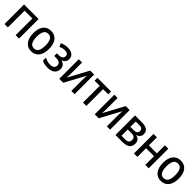

<svg xmlns="http://www.w3.org/2000/svg" viewBox="455 -2138 3738 3738"><g transform="rotate(45 2324.0 -269.0)"><path d="M474.1 -538.6V0H380.4V-460H167V0H73.2V-538.6Z M1030.3 -270Q1030.3 -206.1 1016.1 -154.3Q1002 -102.5 974.4 -65.9Q946.8 -29.3 905.8 -9.8Q864.7 9.8 811 9.8Q760.7 9.8 720.7 -9.8Q680.7 -29.3 652.6 -65.7Q624.5 -102.1 609.6 -153.8Q594.7 -205.6 594.7 -270Q594.7 -357.9 619.9 -420.2Q645 -482.4 693.8 -515.4Q742.7 -548.3 813.5 -548.3Q879.9 -548.3 928.7 -516.1Q977.5 -483.9 1003.9 -421.9Q1030.3 -359.9 1030.3 -270ZM690.4 -270Q690.4 -205.6 703.4 -160.6Q716.3 -115.7 743.4 -92.3Q770.5 -68.8 813 -68.8Q855.5 -68.8 882.3 -92Q909.2 -115.2 921.9 -160.2Q934.6 -205.1 934.6 -270Q934.6 -334 921.9 -378.4Q909.2 -422.9 882.3 -446Q855.5 -469.2 812.5 -469.2Q748.5 -469.2 719.5 -418.2Q690.4 -367.2 690.4 -270Z M1274.4 -548.3Q1327.1 -548.3 1366.5 -532Q1405.8 -515.6 1427.5 -484.4Q1449.2 -453.1 1449.2 -408.2Q1449.2 -362.3 1425 -331.3Q1400.9 -300.3 1360.4 -288.1V-284.2Q1391.6 -275.9 1415.5 -258.8Q1439.5 -241.7 1453.1 -215.1Q1466.8 -188.5 1466.8 -150.9Q1466.8 -104.5 1444.3 -68.1Q1421.9 -31.7 1377.4 -11Q1333 9.8 1266.6 9.8Q1233.9 9.8 1204.8 5.9Q1175.8 2 1151.6 -5.9Q1127.4 -13.7 1107.4 -25.4V-109.4Q1137.2 -92.3 1175.8 -79.8Q1214.4 -67.4 1258.3 -67.4Q1292.5 -67.4 1318.4 -76.9Q1344.2 -86.4 1358.9 -106.2Q1373.5 -126 1373.5 -156.7Q1373.5 -185.1 1359.9 -204.8Q1346.2 -224.6 1318.6 -234.9Q1291 -245.1 1248.5 -245.1H1197.3V-317.9H1242.2Q1296.9 -317.9 1328.1 -337.6Q1359.4 -357.4 1359.4 -399.4Q1359.4 -435.5 1335.2 -453.9Q1311 -472.2 1265.6 -472.2Q1233.9 -472.2 1204.8 -464.1Q1175.8 -456.1 1145.5 -440.9L1112.3 -511.7Q1150.4 -530.3 1189.9 -539.3Q1229.5 -548.3 1274.4 -548.3Z M1671.4 -538.6V-241.2Q1671.4 -227.5 1670.9 -211.2Q1670.4 -194.8 1669.4 -177.7Q1668.5 -160.6 1667.5 -144Q1666.5 -127.4 1665 -113.8L1894 -538.6H2003.9V0H1914.6V-291Q1914.6 -311 1915.3 -335.2Q1916 -359.4 1917.2 -382.8Q1918.5 -406.2 1919.4 -424.3L1690.4 0H1581.1V-538.6Z M2469.2 -460.4H2327.6V0H2234.9V-460.4H2093.3V-538.6H2469.2Z M2648.9 -538.6V-241.2Q2648.9 -227.5 2648.4 -211.2Q2647.9 -194.8 2647 -177.7Q2646 -160.6 2645 -144Q2644 -127.4 2642.6 -113.8L2871.6 -538.6H2981.4V0H2892.1V-291Q2892.1 -311 2892.8 -335.2Q2893.6 -359.4 2894.8 -382.8Q2896 -406.2 2897 -424.3L2668 0H2558.6V-538.6Z M3507.3 -403.3Q3507.3 -355.5 3482.9 -325.7Q3458.5 -295.9 3414.1 -286.1V-282.2Q3462.4 -274.9 3492.7 -243.4Q3522.9 -211.9 3522.9 -157.7Q3522.9 -109.9 3502.2 -74.2Q3481.4 -38.6 3438.7 -19.3Q3396 0 3329.6 0H3128.4V-538.6H3325.7Q3381.8 -538.6 3422.4 -524.4Q3462.9 -510.3 3485.1 -480.5Q3507.3 -450.7 3507.3 -403.3ZM3427.2 -162.6Q3427.2 -207 3400.4 -226.1Q3373.5 -245.1 3321.8 -245.1H3222.2V-72.8H3321.8Q3373.5 -72.8 3400.4 -94Q3427.2 -115.2 3427.2 -162.6ZM3412.6 -393.6Q3412.6 -428.7 3390.1 -446.8Q3367.7 -464.8 3319.8 -464.8H3222.2V-317.4H3315.9Q3364.7 -317.4 3388.7 -336.2Q3412.6 -355 3412.6 -393.6Z M3731.9 -538.6V-317.4H3951.2V-538.6H4044.9V0H3951.2V-239.3H3731.9V0H3638.2V-538.6Z M4601.1 -270Q4601.1 -206.1 4586.9 -154.3Q4572.8 -102.5 4545.2 -65.9Q4517.6 -29.3 4476.6 -9.8Q4435.5 9.8 4381.8 9.8Q4331.5 9.8 4291.5 -9.8Q4251.5 -29.3 4223.4 -65.7Q4195.3 -102.1 4180.4 -153.8Q4165.5 -205.6 4165.5 -270Q4165.5 -357.9 4190.7 -420.2Q4215.8 -482.4 4264.6 -515.4Q4313.5 -548.3 4384.3 -548.3Q4450.7 -548.3 4499.5 -516.1Q4548.3 -483.9 4574.7 -421.9Q4601.1 -359.9 4601.1 -270ZM4261.2 -270Q4261.2 -205.6 4274.2 -160.6Q4287.1 -115.7 4314.2 -92.3Q4341.3 -68.8 4383.8 -68.8Q4426.3 -68.8 4453.1 -92Q4480 -115.2 4492.7 -160.2Q4505.4 -205.1 4505.4 -270Q4505.4 -334 4492.7 -378.4Q4480 -422.9 4453.1 -446Q4426.3 -469.2 4383.3 -469.2Q4319.3 -469.2 4290.3 -418.2Q4261.2 -367.2 4261.2 -270Z"/></g></svg>

Font: Open Sans SemiCondensed Medium
Style: Regular
Weight: 500
Width: 4
Designer: Monotype Design Team
Foundry: Monotype Imaging Inc.
Version: Version 3.000